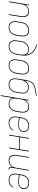

<svg xmlns="http://www.w3.org/2000/svg" viewBox="2005 -2780 990 5040"><g transform="rotate(90 2500.0 -260.0)"><path d="M16 0 102 -520H122L105 -420Q117 -445 136 -466Q155 -487 179 -501.5Q203 -516 230 -522Q257 -528 282 -528Q309 -528 334.5 -521.5Q360 -515 379 -499Q398 -483 409 -460Q420 -437 425 -412Q430 -387 428.5 -360.5Q427 -334 423 -307L372 0H352L403 -310Q407 -334 408.5 -358Q410 -382 406 -405Q402 -428 391 -448.5Q380 -469 363 -483.5Q346 -498 323.5 -504Q301 -510 276 -510Q254 -510 230.5 -505Q207 -500 186.5 -488Q166 -476 149 -458Q132 -440 120 -419.5Q108 -399 101 -376.5Q94 -354 91 -331L36 0Z M696 8Q669 8 642.5 2Q616 -4 595.5 -19Q575 -34 562 -56.5Q549 -79 542.5 -105Q536 -131 537.5 -158.5Q539 -186 543 -213L563 -333Q567 -358 575 -383.5Q583 -409 597 -432Q611 -455 631 -474Q651 -493 675 -505.5Q699 -518 725 -523Q751 -528 777 -528Q804 -528 830.5 -522Q857 -516 877.5 -501Q898 -486 911.5 -463.5Q925 -441 931 -415Q937 -389 936 -361.5Q935 -334 931 -307L911 -187Q907 -162 898.5 -136.5Q890 -111 876 -88Q862 -65 842 -46Q822 -27 798 -14.5Q774 -2 748 3Q722 8 696 8ZM697 -10Q720 -10 743.5 -15Q767 -20 789 -31.5Q811 -43 829.5 -60.5Q848 -78 860.5 -99.5Q873 -121 880 -144Q887 -167 891 -190L911 -310Q915 -334 916 -359Q917 -384 912.5 -407Q908 -430 896.5 -450.5Q885 -471 866.5 -485Q848 -499 824.5 -504.5Q801 -510 776 -510Q753 -510 729.5 -505Q706 -500 684.5 -488.5Q663 -477 644.5 -459.5Q626 -442 613.5 -420.5Q601 -399 593.5 -376Q586 -353 582 -330L562 -210Q559 -186 557.5 -161Q556 -136 561 -113Q566 -90 577.5 -69.5Q589 -49 607 -35Q625 -21 648.5 -15.5Q672 -10 697 -10Z M1196 8Q1169 8 1142.5 2Q1116 -4 1095.5 -19Q1075 -34 1062 -56.5Q1049 -79 1042.5 -105Q1036 -131 1037.5 -158.5Q1039 -186 1043 -213L1063 -333Q1067 -358 1075 -382.5Q1083 -407 1097.5 -429.5Q1112 -452 1132.5 -470.5Q1153 -489 1176.5 -501Q1200 -513 1225.5 -518Q1251 -523 1275 -523Q1299 -523 1321.5 -518.5Q1344 -514 1362.5 -504Q1381 -494 1395.5 -478Q1410 -462 1419 -442Q1413 -495 1390.5 -541.5Q1368 -588 1333 -624Q1298 -660 1252.5 -684Q1207 -708 1154 -717L1157 -735Q1193 -729 1226.5 -716Q1260 -703 1289.5 -684Q1319 -665 1344 -640.5Q1369 -616 1387.5 -587Q1406 -558 1419 -524.5Q1432 -491 1437 -455.5Q1442 -420 1439.5 -382Q1437 -344 1431 -307L1411 -187Q1407 -162 1398.5 -136.5Q1390 -111 1376 -88Q1362 -65 1342 -46Q1322 -27 1298 -14.5Q1274 -2 1248 3Q1222 8 1196 8ZM1197 -10Q1220 -10 1243.5 -15Q1267 -20 1289 -31.5Q1311 -43 1329.5 -60.5Q1348 -78 1360.5 -99.5Q1373 -121 1380 -144Q1387 -167 1391 -190L1415 -331Q1417 -353 1416 -375.5Q1415 -398 1408 -418Q1401 -438 1389 -455.5Q1377 -473 1359.5 -484.5Q1342 -496 1320 -500.5Q1298 -505 1275 -505Q1253 -505 1230 -500.5Q1207 -496 1185 -485Q1163 -474 1144.5 -456.5Q1126 -439 1113.5 -418.5Q1101 -398 1093.5 -375.5Q1086 -353 1082 -330L1062 -210Q1059 -186 1057.5 -161Q1056 -136 1061 -113Q1066 -90 1077.5 -69.5Q1089 -49 1107 -35Q1125 -21 1148.5 -15.5Q1172 -10 1197 -10Z M1696 8Q1669 8 1642.5 2Q1616 -4 1595.5 -19Q1575 -34 1562 -56.5Q1549 -79 1542.5 -105Q1536 -131 1537.5 -158.5Q1539 -186 1543 -213L1563 -333Q1567 -358 1575 -383.5Q1583 -409 1597 -432Q1611 -455 1631 -474Q1651 -493 1675 -505.5Q1699 -518 1725 -523Q1751 -528 1777 -528Q1804 -528 1830.5 -522Q1857 -516 1877.5 -501Q1898 -486 1911.5 -463.5Q1925 -441 1931 -415Q1937 -389 1936 -361.5Q1935 -334 1931 -307L1911 -187Q1907 -162 1898.5 -136.5Q1890 -111 1876 -88Q1862 -65 1842 -46Q1822 -27 1798 -14.5Q1774 -2 1748 3Q1722 8 1696 8ZM1697 -10Q1720 -10 1743.5 -15Q1767 -20 1789 -31.5Q1811 -43 1829.5 -60.5Q1848 -78 1860.5 -99.5Q1873 -121 1880 -144Q1887 -167 1891 -190L1911 -310Q1915 -334 1916 -359Q1917 -384 1912.5 -407Q1908 -430 1896.5 -450.5Q1885 -471 1866.5 -485Q1848 -499 1824.5 -504.5Q1801 -510 1776 -510Q1753 -510 1729.5 -505Q1706 -500 1684.5 -488.5Q1663 -477 1644.5 -459.5Q1626 -442 1613.5 -420.5Q1601 -399 1593.5 -376Q1586 -353 1582 -330L1562 -210Q1559 -186 1557.5 -161Q1556 -136 1561 -113Q1566 -90 1577.5 -69.5Q1589 -49 1607 -35Q1625 -21 1648.5 -15.5Q1672 -10 1697 -10Z M2196 8Q2169 8 2142.5 2Q2116 -4 2095.5 -19Q2075 -34 2062 -56.5Q2049 -79 2042.5 -105Q2036 -131 2037.5 -158.5Q2039 -186 2043 -213L2062 -325Q2065 -345 2068 -364.5Q2071 -384 2073 -403L2079 -439Q2084 -465 2090.5 -492Q2097 -519 2107.5 -545Q2118 -571 2134.5 -595.5Q2151 -620 2173.5 -639Q2196 -658 2222 -670.5Q2248 -683 2275 -689.5Q2302 -696 2329 -699.5Q2356 -703 2383.5 -708Q2411 -713 2438.5 -719.5Q2466 -726 2492 -735L2489 -717Q2459 -706 2427 -698.5Q2395 -691 2363.5 -686.5Q2332 -682 2299.5 -676.5Q2267 -671 2236.5 -657.5Q2206 -644 2181 -620.5Q2156 -597 2139 -568Q2122 -539 2113.5 -507.5Q2105 -476 2099 -445L2095 -420Q2109 -444 2129.5 -464Q2150 -484 2174 -496.5Q2198 -509 2224 -514.5Q2250 -520 2276 -520Q2303 -520 2329.5 -514Q2356 -508 2376.5 -493Q2397 -478 2410 -455.5Q2423 -433 2429.5 -407Q2436 -381 2435 -353.5Q2434 -326 2429 -299L2411 -187Q2407 -162 2398.5 -136.5Q2390 -111 2376 -88Q2362 -65 2342 -46Q2322 -27 2298 -14.5Q2274 -2 2248 3Q2222 8 2196 8ZM2197 -10Q2220 -10 2243.5 -15Q2267 -20 2289 -31.5Q2311 -43 2329.5 -60.5Q2348 -78 2360.5 -99.5Q2373 -121 2380 -144Q2387 -167 2391 -190L2410 -302Q2414 -326 2415 -351Q2416 -376 2411.5 -399Q2407 -422 2395 -442.5Q2383 -463 2365 -477Q2347 -491 2323.5 -496.5Q2300 -502 2275 -502Q2252 -502 2228.5 -497.5Q2205 -493 2183 -481Q2161 -469 2143 -451.5Q2125 -434 2112.5 -413Q2100 -392 2092.5 -369Q2085 -346 2081 -323L2062 -210Q2059 -186 2057.5 -161Q2056 -136 2061 -113Q2066 -90 2077.5 -69.5Q2089 -49 2107 -35Q2125 -21 2148.5 -15.5Q2172 -10 2197 -10Z M2480 215 2602 -520H2622L2605 -420Q2618 -444 2637 -465.5Q2656 -487 2680.5 -501.5Q2705 -516 2732 -522Q2759 -528 2785 -528Q2812 -528 2838 -521.5Q2864 -515 2883.5 -499.5Q2903 -484 2915 -461.5Q2927 -439 2932 -413.5Q2937 -388 2936 -361Q2935 -334 2931 -307L2911 -187Q2907 -162 2898.5 -137Q2890 -112 2876.5 -89Q2863 -66 2843 -47Q2823 -28 2799.5 -15Q2776 -2 2750 3Q2724 8 2699 8Q2671 8 2645 1Q2619 -6 2599.5 -23Q2580 -40 2569 -64Q2558 -88 2555 -115L2500 215ZM2698 -10Q2721 -10 2745 -15Q2769 -20 2790.5 -31.5Q2812 -43 2830 -61Q2848 -79 2860.5 -100Q2873 -121 2880 -144Q2887 -167 2891 -190L2911 -310Q2915 -334 2916 -358.5Q2917 -383 2912.5 -406Q2908 -429 2897 -449.5Q2886 -470 2868 -484Q2850 -498 2826.5 -504Q2803 -510 2779 -510Q2756 -510 2732.5 -505Q2709 -500 2688.5 -488.5Q2668 -477 2650.5 -459Q2633 -441 2620.5 -420Q2608 -399 2601 -376.5Q2594 -354 2591 -331L2571 -211Q2567 -187 2566 -162.5Q2565 -138 2569 -115Q2573 -92 2583 -71.5Q2593 -51 2610.5 -36.5Q2628 -22 2651 -16Q2674 -10 2698 -10Z M3209 8Q3181 8 3153.5 2.5Q3126 -3 3104 -17.5Q3082 -32 3066.5 -54Q3051 -76 3044.5 -102Q3038 -128 3038 -156.5Q3038 -185 3043 -213L3063 -333Q3067 -359 3075 -384Q3083 -409 3097.5 -432.5Q3112 -456 3132.5 -475Q3153 -494 3177.5 -506.5Q3202 -519 3228 -523.5Q3254 -528 3280 -528Q3303 -528 3325.5 -524.5Q3348 -521 3367.5 -512Q3387 -503 3403 -488.5Q3419 -474 3428.5 -454.5Q3438 -435 3441.5 -413Q3445 -391 3442 -368Q3437 -341 3420.5 -315.5Q3404 -290 3379 -274Q3354 -258 3326 -251.5Q3298 -245 3271 -245Q3246 -245 3220.5 -247Q3195 -249 3169.5 -250Q3144 -251 3119 -254Q3094 -257 3071 -264L3062 -210Q3058 -185 3057.5 -159.5Q3057 -134 3063 -110.5Q3069 -87 3082 -67Q3095 -47 3115 -34Q3135 -21 3159.5 -15.5Q3184 -10 3209 -10Q3236 -10 3263 -16Q3290 -22 3314.5 -36Q3339 -50 3359 -71Q3379 -92 3392 -117L3409 -108Q3393 -82 3372 -59Q3351 -36 3324.5 -20.5Q3298 -5 3268 1.5Q3238 8 3209 8ZM3274 -262Q3298 -262 3322.5 -268Q3347 -274 3368 -288Q3389 -302 3403.5 -324.5Q3418 -347 3422 -370Q3425 -391 3422 -410.5Q3419 -430 3410.5 -446.5Q3402 -463 3388.5 -476Q3375 -489 3357 -496.5Q3339 -504 3319.5 -507Q3300 -510 3280 -510Q3256 -510 3232.5 -505.5Q3209 -501 3186.5 -489.5Q3164 -478 3145.5 -460.5Q3127 -443 3114 -421.5Q3101 -400 3093.5 -377Q3086 -354 3082 -330L3074 -282Q3097 -275 3122 -272Q3147 -269 3172.5 -268Q3198 -267 3223 -264.5Q3248 -262 3274 -262Z M3516 0 3602 -520H3622L3582 -281H3898L3938 -520H3958L3872 0H3852L3895 -263H3579L3536 0Z M4191 8Q4164 8 4139 1.5Q4114 -5 4095 -21Q4076 -37 4064.5 -60Q4053 -83 4048.5 -108Q4044 -133 4045.5 -159.5Q4047 -186 4051 -213L4102 -520H4122L4070 -210Q4067 -186 4065.5 -162Q4064 -138 4068 -115Q4072 -92 4082.5 -71.5Q4093 -51 4110 -36.5Q4127 -22 4149.5 -16Q4172 -10 4197 -10Q4219 -10 4242.5 -15Q4266 -20 4287 -32Q4308 -44 4325 -62Q4342 -80 4354 -100.5Q4366 -121 4372.5 -143.5Q4379 -166 4383 -189L4438 -520H4458L4381 -58Q4380 -49 4381.5 -39.5Q4383 -30 4388.5 -23Q4394 -16 4403 -13Q4412 -10 4421 -10H4433V8H4418Q4405 8 4392.5 4Q4380 0 4372 -9.5Q4364 -19 4361.5 -32Q4359 -45 4361 -58L4368 -100Q4356 -75 4337 -54Q4318 -33 4294 -18.5Q4270 -4 4243 2Q4216 8 4191 8Z M4709 8Q4681 8 4653.5 2.5Q4626 -3 4604 -17.5Q4582 -32 4566.5 -54Q4551 -76 4544.5 -102Q4538 -128 4538 -156.5Q4538 -185 4543 -213L4563 -333Q4567 -359 4575 -384Q4583 -409 4597.5 -432.5Q4612 -456 4632.5 -475Q4653 -494 4677.5 -506.5Q4702 -519 4728 -523.5Q4754 -528 4780 -528Q4803 -528 4825.5 -524.5Q4848 -521 4867.5 -512Q4887 -503 4903 -488.5Q4919 -474 4928.5 -454.5Q4938 -435 4941.5 -413Q4945 -391 4942 -368Q4937 -341 4920.5 -315.5Q4904 -290 4879 -274Q4854 -258 4826 -251.5Q4798 -245 4771 -245Q4746 -245 4720.5 -247Q4695 -249 4669.5 -250Q4644 -251 4619 -254Q4594 -257 4571 -264L4562 -210Q4558 -185 4557.5 -159.5Q4557 -134 4563 -110.5Q4569 -87 4582 -67Q4595 -47 4615 -34Q4635 -21 4659.5 -15.5Q4684 -10 4709 -10Q4736 -10 4763 -16Q4790 -22 4814.5 -36Q4839 -50 4859 -71Q4879 -92 4892 -117L4909 -108Q4893 -82 4872 -59Q4851 -36 4824.5 -20.5Q4798 -5 4768 1.5Q4738 8 4709 8ZM4774 -262Q4798 -262 4822.5 -268Q4847 -274 4868 -288Q4889 -302 4903.5 -324.5Q4918 -347 4922 -370Q4925 -391 4922 -410.5Q4919 -430 4910.5 -446.5Q4902 -463 4888.5 -476Q4875 -489 4857 -496.5Q4839 -504 4819.5 -507Q4800 -510 4780 -510Q4756 -510 4732.5 -505.5Q4709 -501 4686.5 -489.5Q4664 -478 4645.5 -460.5Q4627 -443 4614 -421.5Q4601 -400 4593.5 -377Q4586 -354 4582 -330L4574 -282Q4597 -275 4622 -272Q4647 -269 4672.5 -268Q4698 -267 4723 -264.5Q4748 -262 4774 -262Z"/></g></svg>

Font: Iosevka Curly Thin
Style: Italic
Weight: 100
Italic angle: -9°
Monospace: yes
Designer: Belleve Invis
Foundry: Belleve Invis
Version: Version 22.1.2; ttfautohint (v1.8.4)